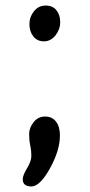

<svg xmlns="http://www.w3.org/2000/svg" viewBox="-20 -524 323 692"><path d="M144.5 -504Q170 -504 183.5 -487Q197 -470 197 -444Q197 -418 180 -396.5Q163 -375 138.5 -375Q114 -375 100 -393Q86 -411 86 -437Q86 -463 102.5 -483.5Q119 -504 144.5 -504ZM196 -36Q196 18 160 83Q124 148 93 148Q62 148 62 122Q62 108 77.5 82.5Q93 57 93 37.5Q93 18 89 0Q85 -18 85 -40.5Q85 -63 101 -83.5Q117 -104 142.5 -104Q168 -104 182 -85.5Q196 -67 196 -36Z"/></svg>

Font: Delius Unicase
Style: Regular
Weight: 400
Designer: Natalia Raices
Foundry: Natalia Raices
Version: Version 1.002